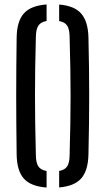

<svg xmlns="http://www.w3.org/2000/svg" viewBox="-20 -826 468 852"><path d="M186.7 6.2Q117 1.1 86.1 -33.2Q55.2 -67.4 53.9 -139.7Q52.9 -214.1 52.4 -277.9Q51.9 -341.8 51.9 -402.1Q51.9 -462.4 52.4 -525.3Q52.9 -588.2 53.9 -660.1Q55.2 -732.3 86.1 -766.7Q117 -801.1 186.7 -806.2V-732.8Q160.9 -728.4 150.3 -712.2Q139.7 -696.1 139.2 -663.3Q137 -589.3 136.2 -526.1Q135.3 -462.8 135.3 -402.9Q135.3 -342.9 136.2 -278.3Q137 -213.8 139.2 -136.5Q139.7 -103.3 150.3 -87.5Q160.9 -71.6 186.7 -67.2ZM242.5 5.8V-67.5Q268 -71.9 278.2 -87.8Q288.4 -103.6 288.9 -136.5Q291 -212.2 292.1 -276Q293.2 -339.7 293.2 -399.7Q293.2 -459.7 292.1 -523.7Q291 -587.7 288.9 -663.3Q288.4 -696.1 278.2 -712.1Q268 -728.1 242.5 -732.5V-805.8Q309.8 -800.5 340.2 -765.9Q370.6 -731.3 372.5 -660.1Q374.2 -588.1 375 -525.2Q375.8 -462.3 375.8 -401.9Q375.8 -341.6 375 -277.8Q374.2 -214 372.5 -139.7Q370.6 -68.1 340.2 -34Q309.8 0.1 242.5 5.8Z"/></svg>

Font: Big Shoulders Stencil Text SC Thin
Style: Regular
Weight: 100
Designer: Patric King
Foundry: XO Type Co
Version: Version 2.001